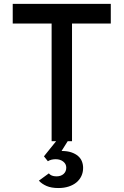

<svg xmlns="http://www.w3.org/2000/svg" viewBox="-20 -720 630 979"><path d="M277.8 238.8Q241.7 238.8 217.5 228.3Q193.4 217.8 178.2 201.2L229 164.1Q234.9 171.4 244.4 175.3Q253.9 179.2 268.1 179.2Q290.5 179.2 304.2 167Q317.9 154.8 317.9 134.8Q317.9 116.2 302.5 104Q287.1 91.8 264.2 91.8Q240.2 91.8 224.1 102.1L204.1 77.1L266.1 0H243.2V-600.1H44.9V-700.2H544.9V-600.1H347.2V0H325.2L293.9 49.8Q323.2 49.8 344 56.9Q364.7 64 378.2 75.7Q391.6 87.4 397.7 103Q403.8 118.7 403.8 136.2Q403.8 158.7 395 177.5Q386.2 196.3 369.9 210Q353.5 223.6 330.1 231.2Q306.6 238.8 277.8 238.8Z"/></svg>

Font: Overpass
Style: Regular
Weight: 400
Designer: Delve Withrington
Foundry: Delve Fonts
Version: Version 1.001